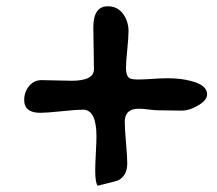

<svg xmlns="http://www.w3.org/2000/svg" viewBox="-20 -629 689 611"><path d="M486 -278Q472 -278 453.5 -280.5Q435 -283 421 -283Q377 -283 377 -241Q377 -221 381 -175Q385 -129 385 -109Q385 -70 356 -55Q349 -52 291 -38Q283 -47 283 -87Q283 -104 285 -142Q287 -180 287 -195Q287 -280 244 -280Q224 -280 176 -275Q128 -270 108 -270Q57 -270 57 -311Q57 -336 72.5 -355Q88 -374 112 -374Q125 -374 160.5 -373Q196 -372 208 -372Q279 -372 279 -409Q279 -431 278 -475.5Q277 -520 277 -542Q277 -609 323 -609Q354 -609 371.5 -585Q389 -561 389 -530Q389 -510 385 -471Q381 -432 381 -413Q381 -381 398 -378Q405 -376 418 -376Q437 -376 466 -378Q495 -380 514 -380Q556 -380 589 -371Q639 -358 639 -329Q639 -309 608 -292Q582 -277 559 -277Z"/></svg>

Font: Wortlaut AH
Style: SemiBold
Weight: 600
Designer: Andreas Höfeld
Foundry: Fontgrube AH
Version: Version 2.59